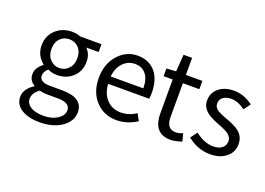

<svg xmlns="http://www.w3.org/2000/svg" viewBox="-128 -1028 2218 1610"><g transform="rotate(20 981.0 -222.5)"><path d="M163 212Q100 173 100 104Q100 34 181 -19V-23Q131 -52 131 -112Q131 -143 151 -172Q169 -197 192 -213V-217Q121 -274 121 -363Q121 -450 182 -505Q240 -557 325 -557Q348 -557 367 -553Q393 -546 401 -543H590V-473H479Q523 -431 523 -361Q523 -275 465 -223Q410 -172 325 -172Q281 -172 244 -191Q209 -161 209 -126Q209 -67 304 -67H410Q599 -67 599 62Q599 140 525 194Q446 250 325 250Q224 250 163 212ZM406 -269Q440 -304 440 -363Q440 -422 407 -456Q374 -490 325 -490Q274 -490 243 -457Q209 -422 209 -363Q209 -304 243 -269Q276 -234 325 -234Q373 -234 406 -269ZM464 153Q511 121 511 76Q511 9 400 9H306Q272 9 236 0Q180 41 180 92Q180 136 222 162Q265 188 338 188Q412 188 464 153Z M741 -62Q665 -141 665 -271Q665 -398 740 -480Q811 -557 910 -557Q1011 -557 1070 -488Q1126 -420 1126 -302Q1126 -273 1122 -250H756Q761 -163 810 -112Q859 -60 936 -60Q1008 -60 1072 -103L1105 -43Q1017 13 925 13Q813 13 741 -62ZM755 -315H1046Q1046 -398 1010 -441Q976 -484 911 -484Q852 -484 808 -440Q762 -393 755 -315Z M1252 -168V-469H1171V-538L1256 -543L1267 -695H1343V-543H1490V-469H1343V-166Q1343 -61 1427 -61Q1452 -61 1489 -75L1507 -7Q1444 13 1407 13Q1252 13 1252 -168Z M1556 -62 1601 -122Q1680 -58 1762 -58Q1815 -58 1843 -83Q1869 -106 1869 -143Q1869 -180 1830 -207Q1812 -218 1790 -228Q1775 -236 1745 -246Q1670 -275 1636 -301Q1583 -342 1583 -403Q1583 -470 1632 -512Q1684 -557 1770 -557Q1860 -557 1939 -496L1895 -437Q1831 -485 1770 -485Q1723 -485 1695 -462Q1671 -441 1671 -407Q1671 -373 1708 -349Q1720 -342 1747 -330L1768 -322L1791 -313L1821 -302L1850 -289Q1885 -273 1904 -258Q1957 -216 1957 -148Q1957 -78 1906 -35Q1852 13 1759 13Q1648 13 1556 -62Z"/></g></svg>

Font: Source Han Sans Regular
Style: Regular
Weight: 400
Designer: Ryoko NISHIZUKA  (kana & ideographs); Paul D. Hunt (Latin, Greek & Cyrillic); Wenlong ZHANG  (bopomofo); Sandoll Communi
Foundry: Adobe Systems Incorporated
Version: Version 1.00 January 18, 2024, initial release